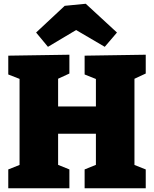

<svg xmlns="http://www.w3.org/2000/svg" viewBox="-20 -1001 819 1021"><path d="M24 0V-100L109 -134L84 -95V-610L116 -569L24 -605V-705L349 -710V-610L260 -569L289 -611V-405L259 -435H520L490 -405V-610L520 -569L430 -605V-705L755 -710V-610L669 -570L695 -611V-95L669 -134L755 -100V0H430V-100L514 -134L490 -95V-320L520 -290H259L289 -320V-95L265 -134L349 -100V0ZM235 -752 172 -828 324 -970 436 -981 602 -828 537 -752 312 -884 453 -882Z"/></svg>

Font: Bitter Thin Black
Style: Regular
Weight: 900
Version: Version 3.020